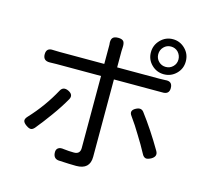

<svg xmlns="http://www.w3.org/2000/svg" viewBox="-121 -970 1188 1138"><g transform="rotate(15 472.5 -401.0)"><path d="M442 36Q406 36 334 32Q303 29 300 -4Q298 -26 310.5 -35.5Q323 -45 346 -41Q379 -37 409 -37Q447 -37 447 -75V-517H174Q146 -517 133 -516Q91 -515 91 -555Q91 -596 134 -592Q146 -591 174 -591H310H447V-692Q447 -701 447 -709Q443 -736 452 -749Q461 -762 487 -762Q512 -762 521 -750Q529 -738 527 -711Q526 -704 526 -691V-591H785Q808 -591 821 -592Q865 -597 865 -554Q865 -515 822 -517Q804 -517 786 -517H526V-42Q526 36 442 36ZM125 -106Q114 -106 98 -117Q79 -130 76.5 -142.5Q74 -155 89 -171Q174 -262 232 -369Q248 -399 282 -383Q317 -366 301 -336Q270 -281 227 -222Q189 -169 148 -119Q136 -106 125 -106ZM829 -114Q815 -117 806 -135Q780 -184 746 -238Q717 -287 683 -334Q660 -364 697 -383Q726 -398 743 -377Q812 -286 878 -173Q896 -142 860 -122Q840 -112 829 -114ZM803 -623Q759 -623 727.5 -654Q696 -685 696 -729.5Q696 -774 727.5 -806Q759 -838 803 -838Q847 -838 879 -806Q910 -775 910 -730Q910 -685 878.5 -654Q847 -623 803 -623ZM803 -668Q829 -668 847 -686Q865 -704 865 -729.5Q865 -755 847 -775Q829 -793 803 -793Q777 -793 759 -774.5Q741 -756 741 -730Q741 -704 759 -686Q777 -668 803 -668Z"/></g></svg>

Font: GenSenRounded JP R
Style: Regular
Weight: 400
Version: Version 1.501;PS 1;hotconv 16.6.51;makeotf.lib2.5.65220